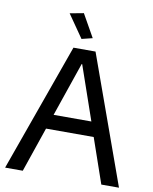

<svg xmlns="http://www.w3.org/2000/svg" viewBox="-99 -998 852 1071"><g transform="rotate(10 327.5 -462.5)"><path d="M360.8 -795.9 299.8 -780.8 210 -910.2 288.1 -924.8ZM549.8 0 461.9 -253.9H191.9L105 0H4.9L264.2 -725.1H389.2L649.9 0ZM220.2 -336.9H434.1L328.1 -643.1H325.2Z"/></g></svg>

Font: Stilu
Style: Regular
Weight: 400
Designer: Genilson Lima Santos
Foundry: Genilson Lima Santos
Version: Version 1.200;PS 001.200;hotconv 1.0.88;makeotf.lib2.5.64775